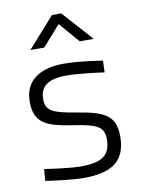

<svg xmlns="http://www.w3.org/2000/svg" viewBox="-84 -790 632 857"><g transform="rotate(-10 232.0 -361.5)"><path d="M153 -595 234 -687 314 -595H377L254 -732H212L90 -595ZM401 -492C401 -492 299 -509 224 -509C137 -509 47 -477 47 -368C47 -271 100 -250 215 -232C327 -215 357 -202 357 -142C357 -64 307 -44 221 -44C170 -44 58 -61 58 -61L54 -8C54 -8 164 9 225 9C345 9 418 -28 418 -145C418 -241 370 -264 242 -285C133 -303 108 -318 108 -370C108 -438 164 -455 226 -455C292 -455 399 -439 399 -439L401 -492Z"/></g></svg>

Font: RazerF5 Light
Style: Regular
Weight: 300
Foundry: Razer Inc.
Version: Version 2